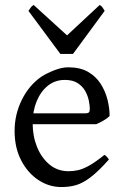

<svg xmlns="http://www.w3.org/2000/svg" viewBox="-20 -741 502 776"><path d="M369 -239H89L90 -283H324Q336 -283 339.5 -287Q343 -291 343 -301Q343 -314 339 -334Q335 -354 324.5 -373Q314 -392 294 -405Q274 -418 242 -418Q203 -418 174 -395Q145 -372 128.5 -332.5Q112 -293 112 -243Q112 -191 129.5 -147.5Q147 -104 179.5 -76.5Q212 -49 257 -49Q277 -49 296.5 -53.5Q316 -58 341 -72Q366 -86 402 -115Q408 -112 413 -106Q418 -100 420 -96Q377 -48 346 -24.5Q315 -1 288 7Q261 15 228 15Q178 15 135 -13.5Q92 -42 65.5 -93Q39 -144 39 -212Q39 -278 68 -337Q97 -396 147 -431Q169 -445 199.5 -457Q230 -469 256 -469Q304 -469 336 -450.5Q368 -432 387 -402Q406 -372 414.5 -338Q423 -304 423 -272Q414 -263 399.5 -254.5Q385 -246 369 -239ZM275 -523H224L95 -697Q102 -707 105 -711.5Q108 -716 116 -721L251 -598L383 -721Q391 -716 394 -711.5Q397 -707 403 -697Z"/></svg>

Font: ChillKai
Style: Regular
Weight: 400
Designer: ChillType
Foundry: 寒蝉字型
Version: Version 2.000